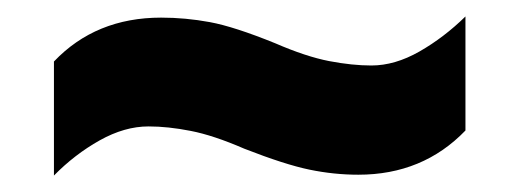

<svg xmlns="http://www.w3.org/2000/svg" viewBox="-20 -468 626 231"><path d="M273.9 -289.1Q236.8 -305.2 209.5 -310.5Q182.1 -315.9 158.7 -315.9Q129.9 -315.9 99.9 -299.1Q69.8 -282.2 44.9 -256.8V-394Q95.2 -446.8 173.8 -446.8Q203.1 -446.8 232.4 -441.4Q261.7 -436 311 -416Q348.1 -399.9 376 -394.5Q403.8 -389.2 426.8 -389.2Q455.1 -389.2 484.6 -406Q514.2 -422.9 540 -448.2V-311Q488.8 -257.8 411.1 -257.8Q381.8 -257.8 352.3 -263.9Q322.8 -270 273.9 -289.1Z"/></svg>

Font: Nokora Black
Style: Regular
Weight: 900
Designer: Danh Hong
Version: Version 8.000; ttfautohint (v1.8.3)